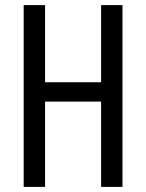

<svg xmlns="http://www.w3.org/2000/svg" viewBox="-20 -734 573 754"><path d="M461 0V-714H377V-411H157V-714H73V0H157V-335H377V0Z"/></svg>

Font: Noto Sans Thai Looped ExtraCondensed
Style: Regular
Weight: 400
Width: 2
Designer: Sasikarn Vongin, Ben Mitchell
Foundry: The Fontpad Ltd
Version: Version 1.001